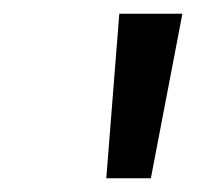

<svg xmlns="http://www.w3.org/2000/svg" viewBox="-20 -765 307 280"><path d="M135 -505 154 -745H246L200 -505Z"/></svg>

Font: Plus Jakarta Sans Medium
Style: Italic
Weight: 500
Italic angle: -8°
Designer: Gumpita Rahayu
Foundry: Tokotype
Version: Version 2.071; ttfautohint (v1.8.4.7-5d5b);gftools[0.9.29]